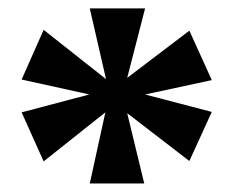

<svg xmlns="http://www.w3.org/2000/svg" viewBox="-20 -781 543 451"><path d="M278.8 -515.1 318.8 -350.1H190.9L227.5 -517.1L82.5 -401.9L30.8 -517.1L189.9 -559.1L30.8 -594.2L82.5 -710.9L229 -595.2L190.9 -761.2H320.8L278.8 -598.1L424.8 -709L477.5 -592.8L320.8 -559.1L477.5 -518.1L424.8 -402.8Z"/></svg>

Font: Koh Santepheap Black
Style: Regular
Weight: 900
Designer: Danh Hong
Version: Version 2.002; ttfautohint (v1.8.3)